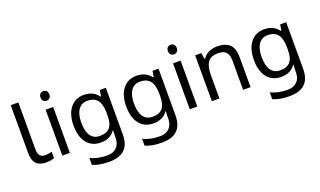

<svg xmlns="http://www.w3.org/2000/svg" viewBox="-92 -1302 3512 2107"><g transform="rotate(-20 1663.5 -248.5)"><path d="M243 10Q199 10 164.5 -4.5Q130 -19 110 -55.5Q90 -92 90 -157V-714H179V-165Q179 -117 197.5 -93Q216 -69 256 -69Q278 -69 301.5 -72.5Q325 -76 338 -80V-6Q324 1 296.5 5.5Q269 10 243 10Z M521 -536V0H433V-536ZM478 -737Q498 -737 513.5 -723.5Q529 -710 529 -681Q529 -653 513.5 -639Q498 -625 478 -625Q456 -625 441 -639Q426 -653 426 -681Q426 -710 441 -723.5Q456 -737 478 -737Z M881 -546Q934 -546 976.5 -526Q1019 -506 1049 -465H1054L1066 -536H1136V9Q1136 85 1110 136.5Q1084 188 1031 214Q978 240 896 240Q838 240 789.5 231.5Q741 223 703 206V125Q741 145 792 156Q843 167 901 167Q970 167 1009.5 126.5Q1049 86 1049 16V-5Q1049 -17 1050 -39.5Q1051 -62 1052 -71H1048Q1020 -30 978.5 -10Q937 10 882 10Q778 10 719.5 -63Q661 -136 661 -267Q661 -395 719.5 -470.5Q778 -546 881 -546ZM893 -472Q848 -472 816.5 -448Q785 -424 768.5 -378Q752 -332 752 -266Q752 -167 788.5 -114.5Q825 -62 895 -62Q936 -62 965 -72.5Q994 -83 1013 -105.5Q1032 -128 1041 -163Q1050 -198 1050 -246V-267Q1050 -340 1033.5 -385Q1017 -430 982 -451Q947 -472 893 -472Z M1496 -546Q1549 -546 1591.5 -526Q1634 -506 1664 -465H1669L1681 -536H1751V9Q1751 85 1725 136.5Q1699 188 1646 214Q1593 240 1511 240Q1453 240 1404.5 231.5Q1356 223 1318 206V125Q1356 145 1407 156Q1458 167 1516 167Q1585 167 1624.5 126.5Q1664 86 1664 16V-5Q1664 -17 1665 -39.5Q1666 -62 1667 -71H1663Q1635 -30 1593.5 -10Q1552 10 1497 10Q1393 10 1334.5 -63Q1276 -136 1276 -267Q1276 -395 1334.5 -470.5Q1393 -546 1496 -546ZM1508 -472Q1463 -472 1431.5 -448Q1400 -424 1383.5 -378Q1367 -332 1367 -266Q1367 -167 1403.5 -114.5Q1440 -62 1510 -62Q1551 -62 1580 -72.5Q1609 -83 1628 -105.5Q1647 -128 1656 -163Q1665 -198 1665 -246V-267Q1665 -340 1648.5 -385Q1632 -430 1597 -451Q1562 -472 1508 -472Z M2009 -536V0H1921V-536ZM1966 -737Q1986 -737 2001.5 -723.5Q2017 -710 2017 -681Q2017 -653 2001.5 -639Q1986 -625 1966 -625Q1944 -625 1929 -639Q1914 -653 1914 -681Q1914 -710 1929 -723.5Q1944 -737 1966 -737Z M2437 -546Q2533 -546 2582 -499.5Q2631 -453 2631 -349V0H2544V-343Q2544 -408 2515 -440Q2486 -472 2424 -472Q2335 -472 2301 -422Q2267 -372 2267 -278V0H2179V-536H2250L2263 -463H2268Q2286 -491 2312.5 -509.5Q2339 -528 2371 -537Q2403 -546 2437 -546Z M2987 -546Q3040 -546 3082.5 -526Q3125 -506 3155 -465H3160L3172 -536H3242V9Q3242 85 3216 136.5Q3190 188 3137 214Q3084 240 3002 240Q2944 240 2895.5 231.5Q2847 223 2809 206V125Q2847 145 2898 156Q2949 167 3007 167Q3076 167 3115.5 126.5Q3155 86 3155 16V-5Q3155 -17 3156 -39.5Q3157 -62 3158 -71H3154Q3126 -30 3084.5 -10Q3043 10 2988 10Q2884 10 2825.5 -63Q2767 -136 2767 -267Q2767 -395 2825.5 -470.5Q2884 -546 2987 -546ZM2999 -472Q2954 -472 2922.5 -448Q2891 -424 2874.5 -378Q2858 -332 2858 -266Q2858 -167 2894.5 -114.5Q2931 -62 3001 -62Q3042 -62 3071 -72.5Q3100 -83 3119 -105.5Q3138 -128 3147 -163Q3156 -198 3156 -246V-267Q3156 -340 3139.5 -385Q3123 -430 3088 -451Q3053 -472 2999 -472Z"/></g></svg>

Font: lguzrati25
Style: Book
Weight: 400
Designer: Jelle Bosma - Monotype Design Team, Universal Thirst
Foundry: Monotype Imaging Inc.
Version: Version 2.106